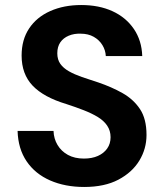

<svg xmlns="http://www.w3.org/2000/svg" viewBox="-20 -732 654 764"><path d="M315 12Q239 12 179.5 -14Q120 -40 86 -90Q52 -140 50 -211H193Q194 -180 209 -155Q224 -130 250.5 -115.5Q277 -101 314 -101Q346 -101 369.5 -111.5Q393 -122 406.5 -141Q420 -160 420 -186Q420 -212 406.5 -232Q393 -252 369 -266.5Q345 -281 313 -293.5Q281 -306 244 -318Q154 -345 110 -391Q66 -437 66 -511Q66 -574 96 -619Q126 -664 180 -688Q234 -712 303 -712Q374 -712 427.5 -687.5Q481 -663 512.5 -617Q544 -571 546 -509H401Q400 -532 387.5 -552.5Q375 -573 353 -585.5Q331 -598 301 -598Q275 -599 253.5 -590Q232 -581 220 -563.5Q208 -546 208 -520Q208 -495 220 -478Q232 -461 254 -448.5Q276 -436 306 -425.5Q336 -415 371 -404Q424 -386 467.5 -361.5Q511 -337 537 -298Q563 -259 563 -195Q563 -140 534.5 -93Q506 -46 451 -17Q396 12 315 12Z"/></svg>

Font: DM Sans 9pt
Style: Bold
Weight: 700
Version: Version 4.004;gftools[0.9.30]